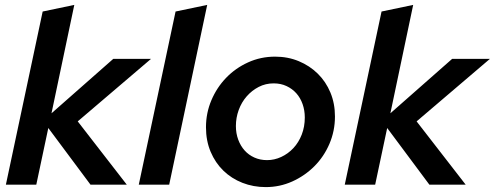

<svg xmlns="http://www.w3.org/2000/svg" viewBox="-20 -753 2018 783"><path d="M4 0 154 -706 283 -733 190 -291 442 -513H596L297 -258L497 0H349L177 -231L128 0Z M825 -733 670 0H546L696 -706Z M820 -234Q820 -292 842 -344Q864 -396 902 -435.5Q940 -475 991.5 -498.5Q1043 -522 1102 -522Q1154 -522 1198.5 -503.5Q1243 -485 1276 -452.5Q1309 -420 1327.5 -375.5Q1346 -331 1346 -278Q1346 -219 1323.5 -166.5Q1301 -114 1262 -75Q1223 -36 1172 -13Q1121 10 1064 10Q1013 10 968.5 -7.5Q924 -25 891 -57Q858 -89 839 -134Q820 -179 820 -234ZM1069 -100Q1099 -100 1127 -113Q1155 -126 1176.5 -149Q1198 -172 1210.5 -204Q1223 -236 1223 -274Q1223 -303 1214 -328.5Q1205 -354 1188.5 -372.5Q1172 -391 1148.5 -402Q1125 -413 1096 -413Q1063 -413 1035 -398.5Q1007 -384 986 -360Q965 -336 953.5 -304.5Q942 -273 942 -239Q942 -209 951.5 -183.5Q961 -158 977.5 -139.5Q994 -121 1017.5 -110.5Q1041 -100 1069 -100Z M1386 0 1536 -706 1665 -733 1572 -291 1824 -513H1978L1679 -258L1879 0H1731L1559 -231L1510 0Z"/></svg>

Font: Rosa Sans SemiBold
Style: Italic
Weight: 600
Italic angle: -12°
Designer: Pentagram / MCKL
Foundry: Pentagram / MCKL
Version: Version 1.005;September 16, 2019;FontCreator 11.5.0.2425 64-